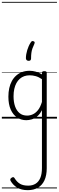

<svg xmlns="http://www.w3.org/2000/svg" viewBox="-20 -1287 638 2083"><path d="M281 776Q212 776 166.5 748.5Q121 721 95 675Q90 665 92 657Q94 649 106 641Q118 633 125.5 635Q133 637 138 646Q163 687 197 707Q231 727 286 727Q332 727 365.5 706.5Q399 686 417 644Q435 602 435 535V-92Q412 -47 382.5 -23.5Q353 0 322.5 8.5Q292 17 265 17Q210 17 166 -12Q122 -41 96.5 -98Q71 -155 71 -238Q71 -288 80.5 -331Q90 -374 109 -408.5Q128 -443 156 -467.5Q184 -492 220.5 -505.5Q257 -519 301 -519Q335 -519 368.5 -509.5Q402 -500 435 -480V-496Q435 -506 441 -510.5Q447 -515 461 -515Q475 -515 481 -510.5Q487 -506 487 -496V538Q487 617 462 670Q437 723 391 749.5Q345 776 281 776ZM274 -33Q306 -33 336.5 -47Q367 -61 392.5 -93Q418 -125 435 -181V-428Q400 -452 367 -461Q334 -470 302 -470Q270 -470 243 -460.5Q216 -451 194.5 -432Q173 -413 158 -385.5Q143 -358 135 -322Q127 -286 127 -242Q127 -180 143.5 -133Q160 -86 192.5 -59.5Q225 -33 274 -33ZM345 -839Q355 -835 356 -828.5Q357 -822 352 -809Q340 -784 332 -761.5Q324 -739 320.5 -713Q317 -687 317 -652Q317 -641 311 -634Q305 -627 291 -627Q277 -627 269 -635Q261 -643 261 -655Q261 -696 275.5 -743.5Q290 -791 313 -826Q320 -837 326.5 -840.5Q333 -844 345 -839ZM0 747H598V757H0ZM0 -20H598V0H0ZM0 -505H598V-500H0ZM0 -1267H598V-1257H0Z"/></svg>

Font: Playwrite VN Guides
Style: Regular
Weight: 400
Designer: Veronika Burian, José Scaglione
Foundry: TypeTogether
Version: Version 1.003